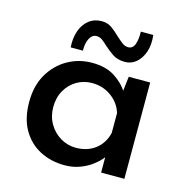

<svg xmlns="http://www.w3.org/2000/svg" viewBox="-95 -704 781 805"><g transform="rotate(15 295.5 -302.0)"><path d="M254 10Q195 10 147 -15Q99 -40 71 -88.5Q43 -137 43 -209Q43 -279 72.5 -329.5Q102 -380 150.5 -407.5Q199 -435 256 -435Q316 -435 355 -410Q394 -385 415 -350L409 -334L419 -418H512V0H411V-106L421 -81Q417 -73 404 -58Q391 -43 370 -27.5Q349 -12 319.5 -1Q290 10 254 10ZM281 -73Q331 -73 365.5 -99.5Q400 -126 411 -172V-258Q399 -299 362.5 -326Q326 -353 278 -353Q242 -353 212 -335.5Q182 -318 164 -286.5Q146 -255 146 -214Q146 -174 164.5 -142Q183 -110 214 -91.5Q245 -73 281 -73ZM387 -474Q354 -474 333 -488.5Q312 -503 294 -519Q283 -530 271 -539Q259 -548 245 -548Q226 -548 215 -527Q204 -506 205 -474H152Q149 -513 160 -545Q171 -577 194.5 -595.5Q218 -614 250 -614Q276 -614 295 -600Q314 -586 330 -570Q344 -557 357 -547Q370 -537 384 -537Q404 -537 412 -558.5Q420 -580 419 -614H473Q478 -572 467 -540.5Q456 -509 435 -491.5Q414 -474 387 -474Z"/></g></svg>

Font: Reem Kufi
Style: Regular
Weight: 400
Designer: Khaled Hosny
Version: Version 1.6